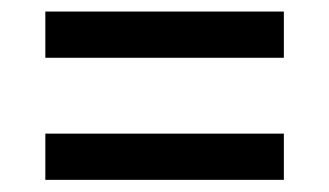

<svg xmlns="http://www.w3.org/2000/svg" viewBox="-20 -472 556 324"><path d="M56.5 -168.5V-246.5H459V-168.5ZM56.5 -374.5V-452.5H459V-374.5Z"/></svg>

Font: Anek Tamil Medium
Style: Regular
Weight: 500
Designer: Aadarsh Rajan (Tamil), Yesha Goshar (Latin)
Foundry: Ek Type
Version: Version 1.003